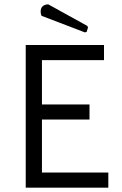

<svg xmlns="http://www.w3.org/2000/svg" viewBox="-20 -868 562 888"><path d="M481 -70V0H99V-660H461V-590H174V-385H394V-315H174V-70ZM381 -721 373 -718 172 -795Q168 -804 168 -814Q168 -846 203 -848L384 -748L387 -741Z"/></svg>

Font: Quattrocento Sans
Style: Regular
Weight: 400
Designer: Pablo Impallari
Foundry: Pablo Impallari, Igino Marini, Brenda Gallo
Version: Version 2.000